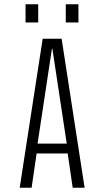

<svg xmlns="http://www.w3.org/2000/svg" viewBox="-20 -882 490 902"><path d="M377.5 0H321.5L298 -161H152L128.5 0H72.5L180.5 -700H269.5ZM224 -653.5 156.5 -207.5H293.5L226 -653.5ZM100 -862H159.5V-776.5H100ZM289 -862H348.5V-776.5H289Z"/></svg>

Font: Trispace Condensed ExtraLight
Style: Regular
Weight: 200
Width: 3
Designer: Tyler Finck
Foundry: Etcetera Type Company
Version: Version 1.210; ttfautohint (v1.8.3)